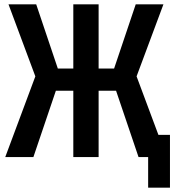

<svg xmlns="http://www.w3.org/2000/svg" viewBox="-20 -720 809 880"><path d="M432 0H316V-304H236L133 0H4L142 -370L19 -700H146L245 -406H316V-700H432V-406H503L602 -700H729L606 -370L706 -102H759V140H659V0H615L512 -304H432Z"/></svg>

Font: Tektur SemiCondensed Medium
Style: Regular
Weight: 500
Width: 4
Designer: Adam Jagosz
Foundry: Adam Jagosz
Version: Version 1.005;gftools[0.9.30]